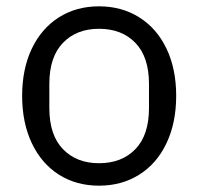

<svg xmlns="http://www.w3.org/2000/svg" viewBox="-20 -574 627 607"><path d="M50 -271Q50 -356 80.5 -420Q111 -484 166 -519Q221 -554 293 -554Q365 -554 420.5 -519Q476 -484 506.5 -420Q537 -356 537 -271Q537 -186 506.5 -121.5Q476 -57 420.5 -22Q365 13 293 13Q221 13 166 -22Q111 -57 80.5 -121.5Q50 -186 50 -271ZM451 -232V-309Q451 -394 408 -438.5Q365 -483 293 -483Q222 -483 179 -438.5Q136 -394 136 -309V-232Q136 -147 179 -102.5Q222 -58 293 -58Q365 -58 408 -102.5Q451 -147 451 -232Z"/></svg>

Font: IBM Plex Sans JP
Style: Regular
Weight: 400
Designer: Mike Abbink; Paul van der Laan; Pieter van Rosmalen; Wujin Sim; Yejin Wi; Jinhee Kim; Boomi Park; Yona Kim; Kichan Ma
Foundry: Sandoll Inc.
Version: Version 1.000